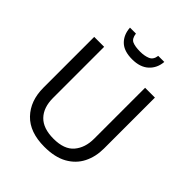

<svg xmlns="http://www.w3.org/2000/svg" viewBox="-249 -1069 1230 1230"><g transform="rotate(45 365.5 -454.0)"><path d="M640 -252Q640 -178 610 -118.5Q580 -59 518.5 -24.5Q457 10 362 10Q229 10 159.5 -62.5Q90 -135 90 -254V-714H180V-251Q180 -164 226.5 -116Q273 -68 367 -68Q464 -68 507.5 -119.5Q551 -171 551 -252V-714H640ZM521 -918Q516 -858 475.5 -821Q435 -784 363 -784Q289 -784 251.5 -820.5Q214 -857 210 -918H264Q269 -877 294 -866Q319 -855 365 -855Q404 -855 432.5 -867Q461 -879 466 -918Z"/></g></svg>

Font: Noto Sans SignWriting
Style: Regular
Weight: 400
Designer: Monotype Design Team
Foundry: Monotype Imaging Inc.
Version: Version 2.004; ttfautohint (v1.8.4.7-5d5b)